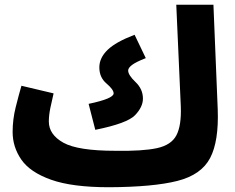

<svg xmlns="http://www.w3.org/2000/svg" viewBox="-20 -765 988 806"><path d="M438 21Q624 20 724.5 -5.5Q825 -31 862 -101.5Q899 -172 894 -306L876 -745H720L739 -318Q742 -238 720.5 -197Q699 -156 638.5 -143Q578 -130 464 -132ZM380 -220Q514 -247 547 -281.5Q580 -316 580 -351Q580 -391 549 -420.5Q518 -450 518 -469Q518 -480 534.5 -492.5Q551 -505 592 -521L545 -619Q466 -589 431.5 -555.5Q397 -522 397 -482Q397 -440 427 -414.5Q457 -389 457 -373Q457 -351 352 -329ZM438 21 484 -11 464 -132Q307 -132 246 -166Q185 -200 185 -255Q185 -281 191.5 -312.5Q198 -344 205 -373L70 -405Q59 -367 46 -315.5Q33 -264 33 -211Q33 -148 69.5 -95Q106 -42 194.5 -10.5Q283 21 438 21Z"/></svg>

Font: Noto Sans Arabic Extra
Style: Regular
Weight: 800
Designer: Nadine Chahine - Monotype Design Team
Foundry: Monotype Imaging Inc.
Version: Version 1.902